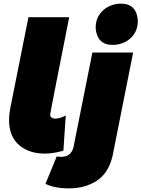

<svg xmlns="http://www.w3.org/2000/svg" viewBox="-20 -837 781 1060"><path d="M602 -589Q516 -589 508 -682Q508 -727.5 529 -757Q551 -788 582.8 -802.5Q614.5 -817 647 -817Q734 -817 741 -724Q741 -679.5 720.8 -649.5Q700.5 -619.5 668.8 -604.2Q637 -589 602 -589ZM228 11Q145 11 91.5 -31Q30 -79 30 -174Q30 -203 36 -236L137 -742H362Q257 -213 257 -204Q257 -184 283 -182Q310 -182 342 -199H343L330 -5Q273 11 228 11ZM361 203Q282 203 231 178L293 27L318 29Q373 29 386 -26L490 -547H715L601 26Q578 120 513.5 161.5Q449 203 361 203Z"/></svg>

Font: Argentum Sans Black
Style: Italic
Weight: 900
Italic angle: -11°
Designer: Julieta Ulanovsky (font), Cristiano Sobral (main changes and remaster)
Foundry: Julieta Ulanovsky (font), Cristiano Sobral (main changes and remaster)
Version: Version 2.007;June 15, 2022;FontCreator 14.0.0.2814 64-bit; 